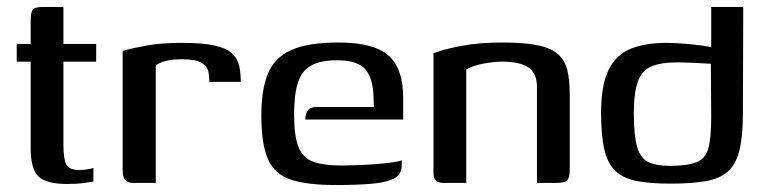

<svg xmlns="http://www.w3.org/2000/svg" viewBox="-20 -525 2197 551"><path d="M173 3Q113 3 90.5 -18.5Q68 -40 68 -100V-348H28V-399H68V-465Q68 -491 74.5 -498Q81 -505 104 -505H162Q162 -503 162 -496.5Q162 -490 162 -478V-399H256V-348H162V-109Q162 -70 170 -53.5Q178 -37 208 -37Q218 -37 230.5 -39Q243 -41 248 -43V-4Q242 -3 222 0Q202 3 173 3Z M427 0H363Q348 0 340 -7.5Q332 -15 332 -38V-379Q356 -386 399 -394Q442 -402 502 -402Q561 -402 595 -394.5Q629 -387 645 -372.5Q661 -358 666 -337.5Q671 -317 671 -290H581L580 -304Q579 -328 567 -338.5Q555 -349 538 -352Q521 -355 504 -355Q449 -355 427 -337Z M943 6Q861 6 814.5 -9.5Q768 -25 749 -68Q730 -111 730 -194Q730 -268 749 -314Q768 -360 816 -381.5Q864 -403 952 -403Q1053 -403 1095 -365.5Q1137 -328 1137 -246V-182H856Q856 -197 863 -207.5Q870 -218 889 -218H1053L1052 -244Q1051 -300 1028.5 -326Q1006 -352 948 -352Q900 -352 873 -337Q846 -322 835 -288Q824 -254 824 -196Q824 -135 836.5 -103.5Q849 -72 878.5 -61Q908 -50 961 -50Q979 -50 1005 -51Q1031 -52 1058 -54Q1085 -56 1105.5 -59Q1126 -62 1133 -65V-51Q1133 -40 1128 -29Q1123 -18 1107 -11Q1086 -1 1045 2.5Q1004 6 943 6Z M1252 0Q1224 0 1224 -28V-372Q1254 -384 1305 -393.5Q1356 -403 1421 -403Q1485 -403 1523.5 -395Q1562 -387 1581.5 -369.5Q1601 -352 1608 -324Q1615 -296 1615 -255V-38Q1615 -16 1608 -8Q1601 0 1576 0H1521V-275Q1521 -314 1497 -331Q1473 -348 1421 -348Q1396 -348 1365 -342Q1334 -336 1318 -325V0Z M1705 -201Q1705 -282 1727 -325.5Q1749 -369 1791 -385.5Q1833 -402 1892 -402Q1919 -402 1957 -398.5Q1995 -395 2021 -390V-505H2113L2112 -201Q2112 -134 2102 -93.5Q2092 -53 2068.5 -32.5Q2045 -12 2004.5 -5Q1964 2 1903 2Q1846 2 1807.5 -5.5Q1769 -13 1746.5 -34Q1724 -55 1714.5 -95Q1705 -135 1705 -201ZM1901 -49Q1953 -49 1979 -59.5Q2005 -70 2013 -100Q2021 -130 2021 -189L2020 -342Q2005 -343 1975 -344.5Q1945 -346 1922 -346Q1877 -346 1849.5 -334.5Q1822 -323 1810.5 -291Q1799 -259 1799 -199Q1799 -135 1808.5 -103Q1818 -71 1840.5 -60Q1863 -49 1901 -49Z"/></svg>

Font: Genos Medium
Style: Regular
Weight: 500
Designer: Robert E. Leuschke
Foundry: Robert E. Leuschke
Version: Version 1.010; ttfautohint (v1.8.3)